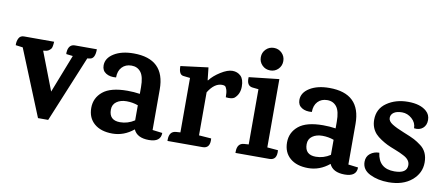

<svg xmlns="http://www.w3.org/2000/svg" viewBox="-65 -971 2895 1243"><g transform="rotate(10 1382.0 -349.0)"><path d="M378 -505H522Q522 -441 486 -438L471 -436L291 0H224L47 -434H46L0 -440Q-1 -466 9 -485.5Q19 -505 43 -505H241Q239 -468 232 -459Q217 -440 197 -438L181 -436L278 -184L376 -435L333 -440Q330 -446 334 -467Q343 -505 378 -505Z M1033 -45Q1033 15 955 15Q877 15 854 -37Q791 15 715 15Q639 15 595.5 -22.5Q552 -60 552 -125.5Q552 -191 603 -233Q654 -275 764 -275Q807 -275 846 -269V-313Q846 -382 823.5 -411Q801 -440 762 -440Q723 -440 699.5 -415Q676 -390 676 -347Q636 -343 609.5 -359.5Q583 -376 583 -410Q583 -458 633 -489Q683 -520 762 -520Q968 -520 968 -320V-53ZM846 -194Q810 -207 770.5 -207Q731 -207 705 -188.5Q679 -170 679 -136Q679 -66 751 -66Q802 -66 846 -95Z M1455 -352Q1438 -339 1398 -344Q1398 -377 1392 -394.5Q1386 -412 1379 -415.5Q1372 -419 1360 -419Q1310 -419 1270 -354V-71L1351 -65Q1357 0 1306 0H1075Q1075 0 1075 -8Q1075 -63 1119 -67L1148 -69V-427L1104 -432Q1073 -435 1073 -492L1254 -515L1263 -432H1266Q1290 -464 1334.5 -492Q1379 -520 1411.5 -520Q1444 -520 1466 -499Q1488 -478 1488 -429.5Q1488 -381 1455 -352Z M1745 0H1522V-8Q1522 -63 1566 -67L1597 -69V-432L1558 -436Q1517 -440 1521 -498L1719 -520V-71L1790 -65Q1796 0 1745 0ZM1724 -639Q1724 -608 1703 -586.5Q1682 -565 1650.5 -565Q1619 -565 1597.5 -586.5Q1576 -608 1576 -639Q1576 -670 1597.5 -691.5Q1619 -713 1650 -713Q1681 -713 1702.5 -691.5Q1724 -670 1724 -639Z M2320 -45Q2320 15 2242 15Q2164 15 2141 -37Q2078 15 2002 15Q1926 15 1882.5 -22.5Q1839 -60 1839 -125.5Q1839 -191 1890 -233Q1941 -275 2051 -275Q2094 -275 2133 -269V-313Q2133 -382 2110.5 -411Q2088 -440 2049 -440Q2010 -440 1986.5 -415Q1963 -390 1963 -347Q1923 -343 1896.5 -359.5Q1870 -376 1870 -410Q1870 -458 1920 -489Q1970 -520 2049 -520Q2255 -520 2255 -320V-53ZM2133 -194Q2097 -207 2057.5 -207Q2018 -207 1992 -188.5Q1966 -170 1966 -136Q1966 -66 2038 -66Q2089 -66 2133 -95Z M2688 -483Q2713 -461 2713 -426Q2713 -391 2690.5 -372Q2668 -353 2633 -358Q2633 -395 2604 -420.5Q2575 -446 2539.5 -446Q2504 -446 2485 -432.5Q2466 -419 2466 -397Q2466 -375 2493.5 -357.5Q2521 -340 2571.5 -320Q2622 -300 2644 -288.5Q2666 -277 2691 -258Q2739 -222 2739 -151.5Q2739 -81 2682 -33Q2625 15 2530 15Q2460 15 2407.5 -11Q2355 -37 2355 -89Q2355 -124 2380 -143.5Q2405 -163 2439 -163Q2452 -61 2555 -61Q2638 -61 2638 -116Q2638 -152 2594 -174Q2570 -187 2536 -200Q2502 -213 2482.5 -222.5Q2463 -232 2440 -247Q2417 -262 2402 -278Q2369 -315 2369 -368Q2369 -440 2427 -480Q2485 -520 2566 -520Q2647 -520 2688 -483Z"/></g></svg>

Font: Karma
Style: Bold
Weight: 700
Designer: Joana Correia
Foundry: Indian Type Foundry
Version: Version 1.202;PS 1.0;hotconv 1.0.78;makeotf.lib2.5.61930; tt